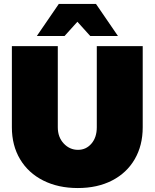

<svg xmlns="http://www.w3.org/2000/svg" viewBox="-20 -934 781 970"><path d="M374 -177Q415 -177 442 -208.5Q469 -240 469 -291V-701H701V-291Q701 -199 660.5 -129.5Q620 -60 546 -22Q472 16 373 16Q274 16 198.5 -22Q123 -60 81.5 -129.5Q40 -199 40 -291V-701H272V-291Q272 -241 302 -209Q332 -177 374 -177ZM576 -752H436L371 -824L306 -752H166L277 -914H465Z"/></svg>

Font: Gontserrat Black
Style: Regular
Weight: 900
Designer: Julieta Ulanovsky
Foundry: Julieta Ulanovsky
Version: Version 6.001